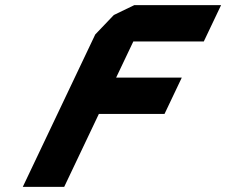

<svg xmlns="http://www.w3.org/2000/svg" viewBox="-20 -723 873 741"><path d="M833.2 -703.1H498.1L419.3 -665.1L347.6 -590L68 -1.9H227.8L361.5 -283.2H614.9L681.6 -423.5H428.2L494.5 -562.9H766.5Z"/></svg>

Font: Hussar
Style: BdSuprExtOblFive
Weight: 700
Foundry: Cannot Into Space Fonts
Version: Version 2.00